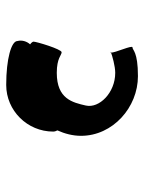

<svg xmlns="http://www.w3.org/2000/svg" viewBox="59 -774 475 634"><g transform="rotate(-90 297.0 -456.5)"><path d="M166 -427C166 -322 260 -239 363 -239C445 -239 448 -257 458 -257C467 -257 439 -316 441 -328C431 -324 396 -314 374 -314C308 -314 256 -367 266 -411C276 -455 288 -507 374 -507C423 -507 432 -491 442 -491C452 -491 477 -574 477 -584C477 -586 474 -591 468 -595C478 -606 483 -622 479 -637C479 -657 420 -674 334 -674C249 -674 180 -604 180 -519C180 -513 182 -509 184 -505C173 -481 166 -454 166 -427ZM441 -328C444 -330 444 -330 442 -330C441 -330 441 -330 441 -328Z"/></g></svg>

Font: Ampere
Style: SCExt
Weight: 400
Version: Version 1